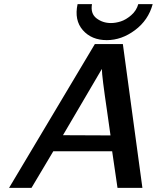

<svg xmlns="http://www.w3.org/2000/svg" viewBox="-20 -913 762 933"><path d="M357 -893H427Q419 -847 449 -824Q479 -801 519 -801Q542 -801 567 -809Q592 -817 617.5 -839Q643 -861 652 -893H722Q701 -815 636 -766.5Q571 -718 499 -718Q425 -718 382.5 -766.5Q340 -815 357 -893ZM24 0 441 -699H577L672 0H551L525 -178H239L133 0ZM286 -256 517 -255Q513 -287 500.5 -371.5Q488 -456 481.5 -508Q475 -560 475 -578Q458 -548 397 -445Q336 -342 286 -256Z"/></svg>

Font: Coval
Style: Medium Italic
Weight: 500
Foundry: Context Ltd
Version: Version 001.000